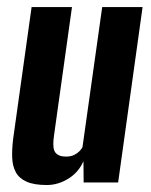

<svg xmlns="http://www.w3.org/2000/svg" viewBox="-20 -515 426 542"><path d="M112.1 7.3Q76.2 7.3 55.1 -2.1Q34 -11.6 24.6 -28.9Q15.3 -46.2 14.4 -70.2Q13.5 -94.2 17.2 -123.7L69.2 -495H183.2L132.2 -130.6Q130.6 -118.9 130.5 -108.6Q130.3 -98.4 133.1 -90.4Q135.9 -82.5 144 -77.8Q152 -73 166.5 -73Q180 -73 189.1 -77.5Q198.1 -82 204 -87.9Q209.9 -93.8 212.8 -99.3L268.5 -495H382.5L313.5 0H216.1L215.6 -59.9Q201.7 -28.3 172.7 -10.5Q143.8 7.3 112.1 7.3Z"/></svg>

Font: Alumni Sans Thin
Style: Italic
Weight: 100
Italic angle: -8°
Designer: Robert E. Leuschke
Foundry: Robert E. Leuschke
Version: Version 1.016